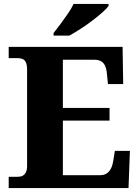

<svg xmlns="http://www.w3.org/2000/svg" viewBox="-20 -951 705 971"><path d="M24 0V-57H71Q85 -57 95 -62.5Q105 -68 111 -80Q117 -92 117 -111V-598Q117 -624 110.5 -636.5Q104 -649 93.5 -653Q83 -657 70 -657H24V-714H600L603 -526H526L521 -575Q519 -601 512 -617Q505 -633 491.5 -641Q478 -649 456 -649H298V-405H534V-341H298V-65H486Q507 -65 520.5 -74.5Q534 -84 542 -100.5Q550 -117 553 -139L561 -188H637L630 0ZM251 -784Q266 -803 285.5 -829Q305 -855 323.5 -882Q342 -909 352 -931H529V-921Q520 -908 497.5 -888Q475 -868 446 -846Q417 -824 386.5 -804.5Q356 -785 331 -771H251Z"/></svg>

Font: Noto Serif Thai ExtraBold
Style: Regular
Weight: 800
Version: Version 2.001